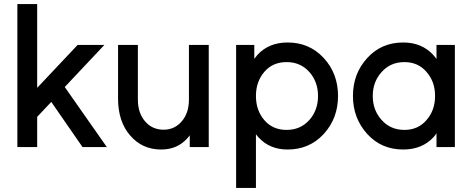

<svg xmlns="http://www.w3.org/2000/svg" viewBox="-20 -720 2311 940"><path d="M65 0H162V-148L231 -221L384 0H503L297 -294L491 -500H360L162 -290V-700H65Z M558 -500V-236Q558 -181 573 -135.5Q588 -90 617 -57Q676 12 769 12Q849 12 898 -44Q900 -47 903.5 -50.5Q907 -54 909 -58V0H1002V-500H905V-233Q905 -166 869 -125Q834 -85 781 -85Q726 -85 691 -125Q655 -166 655 -233V-500Z M1225 -500V-432Q1229 -437 1233 -442Q1237 -447 1240 -451Q1296 -512 1388 -512Q1495 -512 1565 -436Q1635 -360 1635 -250Q1635 -141 1565 -64Q1495 12 1388 12Q1301 12 1247 -46Q1243 -50 1239.5 -54.5Q1236 -59 1233 -63V200H1136V-500ZM1383 -84Q1451 -84 1494 -132Q1537 -180 1537 -250Q1537 -320 1494 -368Q1451 -416 1383 -416Q1315 -416 1274 -368Q1233 -320 1233 -250Q1233 -180 1274 -132Q1315 -84 1383 -84Z M2117 -500V-431Q2113 -436 2109.5 -441Q2106 -446 2102 -450Q2046 -512 1954 -512Q1847 -512 1778 -436Q1708 -360 1708 -250Q1708 -141 1778 -64Q1847 12 1954 12Q2047 12 2103 -49Q2107 -53 2110.5 -58Q2114 -63 2117 -68V0H2207V-500ZM1960 -416Q2027 -416 2068 -368Q2089 -344 2099.5 -315Q2110 -286 2110 -250Q2110 -215 2099.5 -185.5Q2089 -156 2068 -132Q2027 -84 1960 -84Q1892 -84 1849 -132Q1805 -180 1805 -250Q1805 -320 1849 -368Q1892 -416 1960 -416Z"/></svg>

Font: Unageo
Style: Medium
Weight: 500
Designer: Richard Sepsi
Foundry: Richard Sepsi
Version: Version 2.000